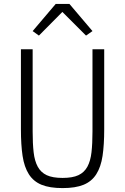

<svg xmlns="http://www.w3.org/2000/svg" viewBox="-20 -950 640 982"><path d="M147 -698V-277Q147 -216 152 -171.5Q157 -127 173 -97.5Q189 -68 219 -54Q249 -40 300 -40Q351 -40 381 -54Q411 -68 427 -97.5Q443 -127 448 -171.5Q453 -216 453 -277V-698H513V-289Q513 -209 504.5 -152.5Q496 -96 472.5 -59Q449 -22 407.5 -5Q366 12 300 12Q234 12 192.5 -5Q151 -22 127.5 -59Q104 -96 95.5 -152.5Q87 -209 87 -289V-698ZM335 -930 453 -791 420 -768 299 -889 179 -768 147 -791 265 -930Z"/></svg>

Font: IBM Plex Mono Light
Style: Regular
Weight: 300
Monospace: yes
Designer: Mike Abbink, Paul van der Laan, Pieter van Rosmalen
Foundry: Bold Monday
Version: Version 2.3